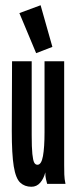

<svg xmlns="http://www.w3.org/2000/svg" viewBox="-20 -702 290 733"><path d="M100 11Q74 11 57 -5Q40 -21 32.5 -67Q25 -113 25 -202L26 -468H101V-186Q101 -139 103.5 -114.5Q106 -90 110.5 -81.5Q115 -73 123 -73Q138 -73 144 -106Q150 -139 150 -197V-468H225V-71Q225 -53 225.5 -35.5Q226 -18 230 0H160Q158 -9 155.5 -18Q153 -27 153 -44Q147 -20 133.5 -4.5Q120 11 100 11ZM118 -499 54 -652 135 -682 180 -523Z"/></svg>

Font: Inconsolata UltraCondensed ExtraBold
Style: Regular
Weight: 800
Width: 1
Monospace: yes
Designer: Raph Levien, Cyreal, Brenton Simpson
Foundry: Raph Levien, Cyreal, Google
Version: Version 3.001; ttfautohint (v1.8.2.53-6de2)